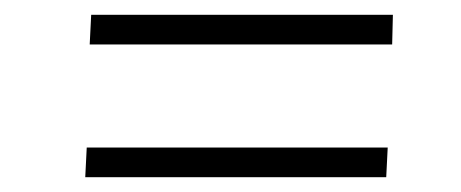

<svg xmlns="http://www.w3.org/2000/svg" viewBox="-20 -433 622 259"><path d="M95 -194 97 -234H503L501 -194ZM101 -373 103 -413H510L509 -373Z"/></svg>

Font: Literata ExtraLight
Style: Italic
Weight: 250
Italic angle: -2°
Designer: Latin by Veronika Burian and Jose Scaglione. Greek by Irene Vlachou. Cyrillic by Vera Evstafieva
Foundry: TypeTogether
Version: Version 3.002